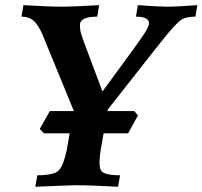

<svg xmlns="http://www.w3.org/2000/svg" viewBox="-20 -713 773 733"><path d="M430.7 0Q326.2 -5.9 269.5 -5.9Q252.4 -5.9 114.7 0L122.6 -43.9Q187 -43.9 204.6 -62.7Q222.2 -81.5 234.4 -138.2L261.2 -291L150.4 -561Q136.7 -599.1 117.4 -624.3Q98.1 -649.4 62 -649.4L69.3 -693.4Q165 -687.5 219.7 -687.5Q259.8 -687.5 358.4 -693.4L351.1 -649.4Q290.5 -649.4 285.6 -622.6L285.2 -614.3L286.1 -600.1Q288.1 -585.4 299.8 -554.2L371.1 -363.8Q508.3 -549.3 530.8 -584.5Q545.9 -607.9 548.3 -619.6L548.8 -624.5Q548.8 -649.4 499 -649.4L506.3 -693.4Q583 -687.5 618.2 -687.5Q654.8 -687.5 733.4 -693.4L726.1 -649.4Q683.6 -649.4 664.3 -631.8Q645 -614.3 623.3 -588.1Q601.6 -562 554.7 -502.4L391.6 -294.9L364.3 -140.1Q359.9 -112.3 359.9 -93.8Q359.9 -72.8 365.2 -63Q375 -43.9 438.5 -43.9ZM469.2 -204.1H147.5L131.8 -220.7L170.4 -289.1H492.2L506.8 -272.5Z"/></svg>

Font: Kelvinch
Style: Bold Italic
Weight: 700
Italic angle: -10°
Designer: Paul James Miller
Foundry: High-Logic / Made with FontCreator
Version: Version 3.30 September 23, 2016